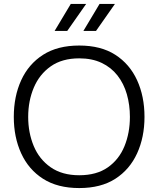

<svg xmlns="http://www.w3.org/2000/svg" viewBox="-20 -946 803 974"><path d="M382 8Q272 8 198.5 -39Q125 -86 87.5 -168Q50 -250 50 -353Q50 -457 87.5 -539Q125 -621 198.5 -668Q272 -715 382 -715Q492 -715 565 -668Q638 -621 675.5 -539Q713 -457 713 -353Q713 -250 675.5 -168Q638 -86 565 -39Q492 8 382 8ZM382 -57Q470 -57 527 -97Q584 -137 611.5 -204.5Q639 -272 639 -353Q639 -414 623.5 -468Q608 -522 576 -563Q544 -604 495.5 -627Q447 -650 382 -650Q295 -650 237.5 -609.5Q180 -569 151.5 -501.5Q123 -434 123 -353Q123 -273 151 -205.5Q179 -138 237 -97.5Q295 -57 382 -57ZM403 -789 485 -926H563L467 -789ZM257 -789 339 -926H417L321 -789Z"/></svg>

Font: Onest Light
Style: Regular
Weight: 300
Designer: Dmitri Voloshin, Andrey Kudryavtsev
Foundry: Dmitri Voloshin, Andrey Kudryavtsev
Version: Version 1.000;gftools[0.9.33]